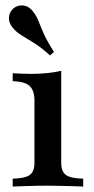

<svg xmlns="http://www.w3.org/2000/svg" viewBox="-20 -685 345 705"><path d="M26.6 0V-29Q71 -29.8 88.7 -42.3Q106.5 -54.8 106.5 -87.1V-316.1Q106.5 -352.4 89.1 -369Q71.8 -385.5 26.6 -387.1V-416.1Q41.9 -415.3 58.9 -414.5Q75.8 -413.7 92.7 -413.7Q124.2 -413.7 152.4 -416.5Q180.6 -419.4 204.8 -425V-87.1Q204.8 -54 223 -41.9Q241.1 -29.8 285.5 -29V0Q273.4 -0.8 252.4 -1.2Q231.5 -1.6 206.5 -2.4Q181.5 -3.2 156.5 -3.2Q120.2 -3.2 82.7 -2Q45.2 -0.8 26.6 0ZM163.7 -481.5Q129 -512.9 102.8 -528.6Q76.6 -544.4 58.5 -555.6Q40.3 -566.9 27.4 -582.3Q11.3 -601.6 12.9 -621.4Q14.5 -641.1 29 -654Q44.4 -666.9 64.9 -664.9Q85.5 -662.9 100.8 -643.5Q113.7 -627.4 121.4 -607.7Q129 -587.9 141.1 -560.5Q153.2 -533.1 178.2 -494.4Z"/></svg>

Font: Playfair 5pt SemiExpanded Light SemiBold
Style: Regular
Weight: 600
Version: Version 2.001;gftools[0.9.30]